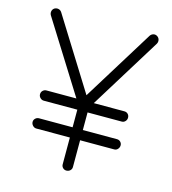

<svg xmlns="http://www.w3.org/2000/svg" viewBox="-109 -804 811 906"><g transform="rotate(15 297.0 -351.0)"><path d="M298 13Q288 13 281 6Q274 -1 274 -11V-142H110Q100 -142 92.5 -150Q85 -158 85 -168Q85 -178 92.5 -185Q100 -192 110 -192H274V-278H110Q100 -278 92.5 -285.5Q85 -293 85 -303Q85 -314 92.5 -321Q100 -328 110 -328H256L38 -676Q33 -685 35 -695Q37 -705 46 -711Q55 -716 65 -714Q75 -712 81 -703L298 -355L513 -703Q519 -712 529 -714.5Q539 -717 548 -711Q557 -705 559 -695Q561 -685 556 -676L341 -328H491Q501 -328 508 -321Q515 -314 515 -303Q515 -293 508 -285.5Q501 -278 491 -278H324V-192H491Q501 -192 508 -185Q515 -178 515 -168Q515 -158 508 -150Q501 -142 491 -142H324V-11Q324 -1 316.5 6Q309 13 298 13Z"/></g></svg>

Font: Kurewa Gothic CJK TC Regular
Style: Regular
Weight: 400
Designer: Max Yao
Foundry: Max-Everyday
Version: Version 1.071; ttfautohint (v1.8.3)